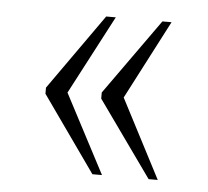

<svg xmlns="http://www.w3.org/2000/svg" viewBox="-37 -489 475 439"><g transform="rotate(5 201.0 -270.0)"><path d="M319 -89H340L246 -270L340 -451H319L195 -277V-263ZM190 -89H212L117 -270L212 -451H190L67 -277V-263Z"/></g></svg>

Font: Noto Serif Hebrew Condensed ExtraLight
Style: Regular
Weight: 200
Width: 3
Designer: Monotype Design Team
Foundry: Monotype Imaging Inc.
Version: Version 2.004